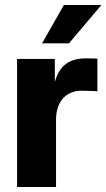

<svg xmlns="http://www.w3.org/2000/svg" viewBox="-20 -753 428 773"><path d="M48.8 0H205.6V-271C205.6 -346.2 248 -387.7 307.6 -387.7C332 -387.7 360.8 -386.7 372.1 -385.7V-517.1C359.4 -517.6 345.2 -518.1 327.6 -518.1C259.3 -518.1 220.7 -490.2 201.7 -426.3H200.7V-515.6H48.8ZM149.4 -578.6H257.8L388.2 -732.9H237.3Z"/></svg>

Font: Raveo Display
Style: Bold
Weight: 700
Designer: Jakub Foglar, Rasmus Andersson (Inter)
Foundry: Jakubfoglar.com
Version: Version 1.100;Glyphs 3.2.3 (3260)